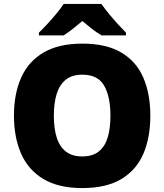

<svg xmlns="http://www.w3.org/2000/svg" viewBox="-20 -947 837 977"><path d="M745 -358Q745 -247 709.5 -164.5Q674 -82 597.5 -36Q521 10 398 10Q278 10 201 -36Q124 -82 87.5 -165Q51 -248 51 -359Q51 -470 88 -552.5Q125 -635 202 -680Q279 -725 399 -725Q521 -725 597.5 -679.5Q674 -634 709.5 -551.5Q745 -469 745 -358ZM254 -358Q254 -294 268.5 -247.5Q283 -201 315 -176Q347 -151 398 -151Q451 -151 482.5 -176Q514 -201 528 -247.5Q542 -294 542 -358Q542 -455 510 -511Q478 -567 399 -567Q347 -567 315 -541.5Q283 -516 268.5 -469.5Q254 -423 254 -358ZM496 -927Q512 -904 534.5 -876.5Q557 -849 580.5 -823.5Q604 -798 621 -781V-767H497Q471 -782 448 -800Q425 -818 399 -840Q373 -818 351.5 -801Q330 -784 304 -767H178V-781Q197 -799 220.5 -824.5Q244 -850 266.5 -877Q289 -904 304 -927Z"/></svg>

Font: Noto Sans Cham Black
Style: Regular
Weight: 900
Version: Version 2.002